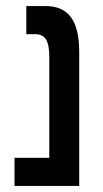

<svg xmlns="http://www.w3.org/2000/svg" viewBox="-20 -615 341 635"><path d="M28 0H242V-443C242 -545 208 -595 130 -595H67V-502H96C132 -502 143 -477 143 -426V-93H28Z"/></svg>

Font: Noto Sans Hebrew ExtraCondensed Medium
Style: Regular
Weight: 500
Width: 2
Designer: Monotype Design Team
Foundry: Monotype Imaging Inc.
Version: Version 2.004